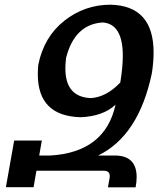

<svg xmlns="http://www.w3.org/2000/svg" viewBox="-20 -723 705 813"><path d="M364.7 -307.6Q429.7 -311.5 489.3 -373.5Q500 -438.5 500 -486.8Q500 -622.1 414.6 -627.9Q295.9 -620.1 259.8 -478Q256.8 -454.1 256.8 -433.1Q256.8 -312 364.7 -307.6ZM554.2 70.3H437L443.8 32.7L444.8 23.4Q444.8 0 420.4 0H134.3L122.1 69.8H4.9L40 -127.9H157.2L146 -64.5H193.8Q425.3 -78.6 469.2 -279.8Q417.5 -231 322.3 -226.6Q140.1 -231 140.1 -408.7Q140.1 -427.7 142.1 -448.7Q166 -566.9 252.2 -635Q338.4 -703.1 448.2 -703.1Q630.4 -698.7 630.4 -500.5Q630.4 -460.4 623 -412.6Q567.4 -147.9 395.5 -64.5H465.8Q558.6 -64.5 558.6 26.9Q558.6 46.9 554.2 70.3Z"/></svg>

Font: Kelvinch
Style: Bold Italic
Weight: 700
Italic angle: -10°
Designer: Paul James Miller
Foundry: High-Logic / Made with FontCreator
Version: Version 3.30 September 23, 2016